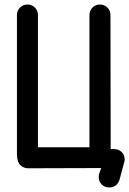

<svg xmlns="http://www.w3.org/2000/svg" viewBox="-20 -745 572 850"><path d="M102 0Q84 -1 70 -14Q56 -27 55 -60V-678Q55 -698 68.5 -711.5Q82 -725 102 -725Q121 -725 134.5 -711.5Q148 -698 148 -678V-93H376V-678Q376 -698 389.5 -711.5Q403 -725 422 -725Q442 -725 455.5 -711.5Q469 -698 469 -678L470 -85H484Q505 -85 518.5 -72Q532 -59 532 -38Q532 -35 531.5 -32.5Q531 -30 530 -27L509 51Q504 67 492 76Q480 85 465 85Q444 85 430.5 72Q417 59 417 39Q417 35 417.5 32.5Q418 30 418 27L428 -1Z"/></svg>

Font: VDS
Style: Regular
Weight: 400
Designer: artmaker
Foundry: artmaker
Version: Version 1.000 2009 initial release